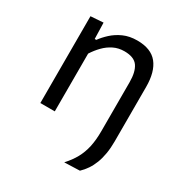

<svg xmlns="http://www.w3.org/2000/svg" viewBox="-165 -631 902 950"><g transform="rotate(30 286.5 -156.5)"><path d="M335 195Q364 163.5 382 130.8Q400 98 408.5 59.2Q417 20.5 417 -30.5V-215.5V-309.5Q417 -369 395.8 -399.5Q374.5 -430 319 -430Q285.5 -430 258 -416.5Q230.5 -403 208.2 -380.2Q186 -357.5 168.5 -330V-215.5Q168.5 -157 168.5 -106.2Q168.5 -55.5 168.5 0H86Q86 -55.5 86 -106.5Q86 -157.5 86 -219V-269Q86 -324 86 -381.5Q86 -439 86 -496L158 -501L160.5 -409H169.5Q185.5 -431.5 210.5 -454.5Q235.5 -477.5 269.5 -492.8Q303.5 -508 347.5 -508Q426.5 -508 463 -462.5Q499.5 -417 499.5 -330.5Q499.5 -312.5 499.5 -298.8Q499.5 -285 499.5 -269Q499.5 -211 499.5 -167.5Q499.5 -124 499.5 -88.5Q499.5 -53 499.5 -19Q499.5 18.5 494.2 50Q489 81.5 479 107.5Q469 133.5 454.8 154.5Q440.5 175.5 423 192Z"/></g></svg>

Font: Commissioner Thin
Style: Regular
Weight: 400
Version: Version 1.000